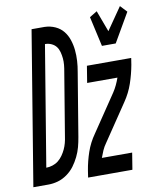

<svg xmlns="http://www.w3.org/2000/svg" viewBox="-129 -838 751 905"><g transform="rotate(-10 247.0 -385.0)"><path d="M-43 0 78 -735H141Q168 -734 191 -723.5Q214 -713 229 -694.5Q244 -676 252 -652Q260 -628 262.5 -602.5Q265 -577 263.5 -551Q262 -525 257 -498L207 -196Q203 -172 197 -149.5Q191 -127 180 -104.5Q169 -82 154.5 -62.5Q140 -43 119 -28Q98 -13 75 -6.5Q52 0 29 0ZM33 -80Q48 -80 63.5 -85Q79 -90 91 -99.5Q103 -109 112.5 -122.5Q122 -136 128.5 -150Q135 -164 139 -179Q143 -194 145 -209L195 -511Q198 -527 199.5 -543Q201 -559 199.5 -574.5Q198 -590 194 -605Q190 -620 181.5 -631Q173 -642 159 -648.5Q145 -655 129 -655H128ZM391 -600 359 -743 395 -765 433 -663 507 -770 537 -738 457 -600ZM219 0 224 -33Q231 -76 245.5 -118.5Q260 -161 287 -199L405 -374Q415 -389 423 -406Q431 -423 437 -440H292L305 -520H517L512 -488Q504 -444 489.5 -401.5Q475 -359 449 -321L331 -146Q320 -131 312.5 -114Q305 -97 299 -80H444L431 0Z"/></g></svg>

Font: Iosevka Term Curly Medium
Style: Italic
Weight: 500
Italic angle: -9°
Designer: Belleve Invis
Foundry: Belleve Invis
Version: Version 32.3.0